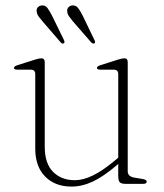

<svg xmlns="http://www.w3.org/2000/svg" viewBox="-20 -678 606 708"><path d="M110 -130V-404.5Q110 -421 94 -421H45Q31.5 -421 31.5 -427.5Q31.5 -433.5 44 -437.5L107 -457.5Q124 -463 132.5 -463Q145 -463 145 -449V-137Q145 -75 175.8 -44.2Q206.5 -13.5 256 -13.5Q286.5 -13.5 322.2 -30.8Q358 -48 403.5 -86L416 -96.5V-404.5Q416 -421 400 -421H351Q337.5 -421 337.5 -427.5Q337.5 -433.5 350 -437.5L413 -457.5Q430 -463 438.5 -463Q451 -463 451 -449V-46.5Q451 -27 475.5 -23L505.5 -18Q521 -15.5 521 -8Q521 0 507.5 0H443.5Q427.5 0 421.8 -5.8Q416 -11.5 416 -30V-73.5L414.5 -72Q362 -27 322.2 -8.5Q282.5 10 243.5 10Q183 10 146.5 -27Q110 -64 110 -130ZM172.5 -619 215.5 -531Q220 -521.5 215.5 -518.5Q210.5 -515 204 -521.5L137.5 -598.5Q129.5 -608 123 -616.5Q116.5 -625 115.5 -634.5Q113.5 -644.5 119.2 -650.8Q125 -657 134 -658Q147.5 -659 155.2 -648.2Q163 -637.5 172.5 -619ZM285.5 -619 328 -531Q333 -521.5 328.5 -518.5Q324 -515 316.5 -521.5L249.5 -598.5Q242 -608 235.5 -616.5Q229 -625 228 -634.5Q226.5 -644.5 232 -650.8Q237.5 -657 246.5 -658Q260 -659 268.2 -648.2Q276.5 -637.5 285.5 -619Z"/></svg>

Font: Fraunces 9pt S000 Thin
Style: Regular
Weight: 100
Version: Version 1.000; ttfautohint (v1.8.3)